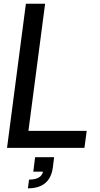

<svg xmlns="http://www.w3.org/2000/svg" viewBox="-20 -800 541 1039"><path d="M437 0H18.1L120.1 -779.8H224.1L133.8 -91.8H449.2ZM272.9 50.8 266.1 105Q251.5 219.2 130.9 219.2L137.2 171.9Q203.1 171.9 212.9 128.9H160.2L169.9 50.8Z"/></svg>

Font: Cooper Hewitt
Style: Medium Italic
Weight: 708
Designer: Village Type and Design LLC
Foundry: Cooper Hewitt Smithsonian Design Museum
Version: 1.000